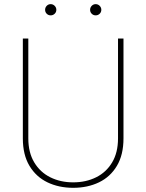

<svg xmlns="http://www.w3.org/2000/svg" viewBox="-20 -897 707 927"><path d="M576.2 -710.9V-229Q576.2 -149.4 544.4 -96.2Q512.7 -43 457.8 -16.6Q402.8 9.8 333.5 9.8Q264.2 9.8 209.2 -16.6Q154.3 -43 122.3 -96.2Q90.3 -149.4 90.3 -229V-710.9H116.7V-229Q116.7 -160.6 145.3 -113Q173.8 -65.4 222.9 -41Q272 -16.6 333.5 -16.6Q395 -16.6 444.1 -41Q493.2 -65.4 521.5 -113Q549.8 -160.6 549.8 -229V-710.9ZM441.9 -822.8Q430.7 -822.8 422.9 -830.6Q415 -838.4 415 -849.6Q415 -860.8 422.9 -868.9Q430.7 -877 441.9 -877Q453.1 -877 461.2 -868.9Q469.2 -860.8 469.2 -849.6Q469.2 -838.4 461.2 -830.6Q453.1 -822.8 441.9 -822.8ZM224.6 -822.8Q213.4 -822.8 205.6 -830.6Q197.8 -838.4 197.8 -849.6Q197.8 -860.8 205.6 -868.9Q213.4 -877 224.6 -877Q235.8 -877 243.9 -868.9Q252 -860.8 252 -849.6Q252 -838.4 243.9 -830.6Q235.8 -822.8 224.6 -822.8Z"/></svg>

Font: Heebo Thin
Style: Regular
Weight: 250
Designer: Oded Ezer
Foundry: Ezer Type House
Version: Version 3.100